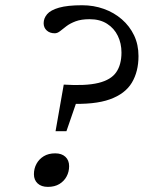

<svg xmlns="http://www.w3.org/2000/svg" viewBox="-20 -722 561 750"><path d="M195.5 -123Q221 -123 235.5 -109.5Q250 -96 250 -73Q250 -51 240.2 -32.8Q230.5 -14.5 212 -3.2Q193.5 8 167 8Q141.5 8 127 -5.5Q112.5 -19 112.5 -41.5Q112.5 -63.5 122.5 -82Q132.5 -100.5 151 -111.8Q169.5 -123 195.5 -123ZM301 -701.5Q346 -701.5 385.8 -687.2Q425.5 -673 456 -646.5Q486.5 -620 503.8 -583.8Q521 -547.5 521 -503Q521 -442.5 495 -399Q469 -355.5 409.2 -334Q349.5 -312.5 247.5 -317L293.5 -366L239.5 -209.5H197L229 -391.5Q315 -386 364.2 -398Q413.5 -410 434 -439.8Q454.5 -469.5 454.5 -517Q454.5 -552.5 440.2 -582Q426 -611.5 398.2 -629.2Q370.5 -647 330 -647Q297.5 -647 275.5 -638.8Q253.5 -630.5 239.2 -619.5Q225 -608.5 214.5 -600.2Q204 -592 194 -592Q174.5 -592 162.5 -603Q150.5 -614 150.5 -631.5Q150.5 -650.5 164 -666.5Q177.5 -682.5 210.5 -692Q243.5 -701.5 301 -701.5Z"/></svg>

Font: Newsreader 11pt
Style: Italic
Weight: 400
Italic angle: -17°
Version: Version 1.003